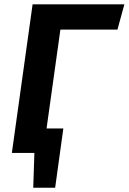

<svg xmlns="http://www.w3.org/2000/svg" viewBox="-20 -712 599 894"><path d="M526.9 -574.2H261.2L196.8 -113.8H274.9L236.8 162.1H134.8L140.1 0H35.2L131.8 -691.9H559.1Z"/></svg>

Font: FiraGO SemiBold
Style: Italic
Weight: 600
Italic angle: -8°
Designer: bBox Type GmbH
Foundry: bBox Type GmbH
Version: Version 1.001;PS 001.001;hotconv 1.0.88;makeotf.lib2.5.64775